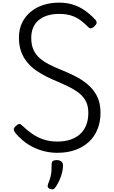

<svg xmlns="http://www.w3.org/2000/svg" viewBox="-20 -1135 864 1450"><path d="M413 19Q364 19 318 8Q272 -3 230.5 -23.5Q189 -44 154.5 -72.5Q120 -101 93 -135Q84 -148 84 -159Q84 -170 100 -184Q117 -199 126.5 -199Q136 -199 154 -181Q181 -155 218 -128Q255 -101 303.5 -83.5Q352 -66 413 -66Q469 -66 512 -80.5Q555 -95 585.5 -123Q616 -151 631.5 -191Q647 -231 647 -283Q647 -332 630 -367Q613 -402 581.5 -428Q550 -454 508.5 -475Q467 -496 416 -518Q374 -535 332 -556Q290 -577 252.5 -603Q215 -629 186 -664Q157 -699 140 -744.5Q123 -790 123 -850Q123 -913 146 -961.5Q169 -1010 210 -1044.5Q251 -1079 306 -1097Q361 -1115 426 -1115Q485 -1115 533 -1099.5Q581 -1084 622 -1055Q663 -1026 701 -985Q711 -973 709.5 -962Q708 -951 696 -939Q684 -926 671.5 -922Q659 -918 648 -929Q619 -959 588 -982Q557 -1005 518 -1017.5Q479 -1030 426 -1030Q376 -1030 337 -1017.5Q298 -1005 271 -982Q244 -959 230 -925.5Q216 -892 216 -849Q216 -797 232.5 -760Q249 -723 279 -696.5Q309 -670 350 -649Q391 -628 438 -609Q491 -588 544 -561.5Q597 -535 641.5 -498Q686 -461 712.5 -409Q739 -357 739 -283Q739 -214 716 -158Q693 -102 650 -62.5Q607 -23 547 -2Q487 19 413 19ZM356 291Q344 286 341 278Q338 270 343 255Q355 224 361 202Q367 180 368.5 157.5Q370 135 370 105Q370 88 379.5 81Q389 74 408 74Q431 74 443.5 85Q456 96 456 115Q456 140 449 168Q442 196 430 223.5Q418 251 402 275Q392 291 382 294Q372 297 356 291Z"/></svg>

Font: Playwrite FR Moderne
Style: Regular
Weight: 400
Designer: Veronika Burian, José Scaglione
Foundry: TypeTogether
Version: Version 1.002